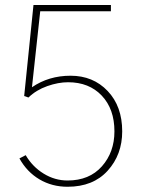

<svg xmlns="http://www.w3.org/2000/svg" viewBox="-20 -710 569 748"><path d="M55.7 -92.8 80.1 -105.5Q106.4 -60.5 149.9 -33.7Q193.4 -6.8 243.2 -6.8Q328.1 -6.8 377 -62Q425.8 -117.2 425.8 -198.2Q425.8 -285.2 376.5 -337.4Q327.1 -389.6 245.1 -389.6Q207 -389.6 164.1 -374.5Q121.1 -359.4 90.8 -330.1L74.2 -335.9L110.4 -690.4H412.1V-666H136.7L104.5 -370.1Q169.9 -415 254.9 -415Q342.8 -415 399.4 -355.5Q456.1 -295.9 456.1 -198.2Q456.1 -107.4 399.4 -44.9Q342.8 17.6 243.2 17.6Q182.6 17.6 133.8 -11.2Q85 -40 55.7 -92.8Z"/></svg>

Font: Gothic A1 Thin
Style: Regular
Weight: 250
Designer: HanYang I&C Co.,Ltd.
Foundry: HanYang I&C Co.,Ltd.
Version: Version 2.50